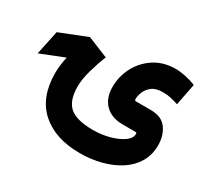

<svg xmlns="http://www.w3.org/2000/svg" viewBox="-153 -607 1109 1043"><g transform="rotate(30 401.0 -85.5)"><path d="M314 -277.3Q293 -225.6 276.6 -167.5Q260.3 -109.4 260.3 -64.5Q260.3 22.9 303 60.8Q345.7 98.6 448.2 99.1Q503.4 99.1 552.5 85.7Q601.6 72.3 632.8 50.3Q664.1 28.3 664.1 2Q664.1 -4.9 661.9 -6.3Q659.7 -7.8 645.5 -7.8H575.2Q505.9 -7.8 465.8 -47.6Q425.8 -87.4 425.8 -157.7Q425.8 -223.6 456.3 -282Q486.8 -340.3 543.2 -377Q599.6 -413.6 676.8 -413.6Q703.6 -413.6 739 -406Q774.4 -398.4 802.7 -386.7L776.4 -250.5Q755.4 -257.3 731.4 -263.2Q707.5 -269 676.8 -269Q633.8 -269 609.9 -250.2Q585.9 -231.4 576.4 -206.5Q566.9 -181.6 566.9 -164.1Q566.9 -156.2 569.3 -154.3Q571.8 -152.3 580.1 -152.3H668Q737.3 -152.3 768.3 -109.4Q799.3 -66.4 799.3 -5.9Q799.3 54.2 772 100.6Q744.6 147 696.3 178.7Q647.9 210.4 585 227.1Q522 243.7 450.7 243.7Q296.9 243.7 207.5 164.3Q118.2 85 118.2 -67.9Q118.2 -92.3 121.6 -118.2Q125 -144 130.9 -170.4L-17.6 -111.3L14.6 -262.7L184.6 -330.1Z"/></g></svg>

Font: Vazir Black WOL
Style: Black-WOL
Weight: 900
Designer: Saber Rastikerdar
Foundry: Saber Rastikerdar
Version: Version 30.0.0